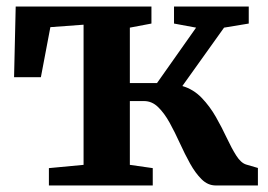

<svg xmlns="http://www.w3.org/2000/svg" viewBox="-20 -567 819 587"><path d="M129.5 0V-53L235.5 -63V-491.5L134 -484L105 -331H23L28 -547H443V-495L377 -482.5V-313H460L579.5 -482.5L512 -495V-547H740.5V-495L665 -482.5L537.5 -304Q571.5 -294 596.5 -268Q621.5 -242 640 -209.5Q658.5 -177 673.2 -145.5Q688 -114 702.2 -91.5Q716.5 -69 732.5 -64L768.5 -53.5V0H639.5Q615.5 0 596.5 -18.8Q577.5 -37.5 561.2 -66.8Q545 -96 530 -129Q515 -162 498.8 -191.5Q482.5 -221 463.5 -239.5Q444.5 -258 420.5 -258H377V-63L447 -53V0Z"/></svg>

Font: Merriweather Text Regular
Style: Bold
Weight: 700
Designer: Eben Sorkin
Foundry: Eben Sorkin
Version: Version 2.100; ttfautohint (v1.7.19-72a1) -l 8 -r 50 -G 200 